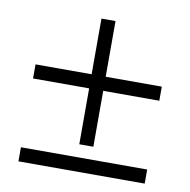

<svg xmlns="http://www.w3.org/2000/svg" viewBox="-67 -625 685 691"><g transform="rotate(10 275.0 -279.0)"><path d="M44.3 0V-51.5H505.7V0ZM44.3 -302.9V-354.4H505.7V-302.9ZM300.7 -98.6H249.3V-557.9H300.7Z"/></g></svg>

Font: Ysabeau
Style: Bold
Weight: 700
Designer: Christian Thalmann (Catharsis Fonts)
Version: Version 2.000;gftools[0.9.27.dev2+g8671c4b]